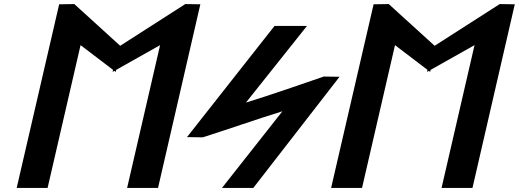

<svg xmlns="http://www.w3.org/2000/svg" viewBox="-20 -924 2551 944"><path d="M533.5 -570.5 542.4 -575.5 548.9 -570.5 551.2 -580.5 767.1 -702.1 605 0H757L965 -902.9L891 -904L570.9 -698.9L345.4 -904L270.9 -902.9L62 0H214L376.1 -702.1L535.8 -580.5Z M899.4 -249.9 976.6 -248.7 978.1 -249.2C1113.7 -292.3 1238 -336.7 1368.4 -376.8L1071.4 0H1225.4L1649.4 -546.5L1572.3 -547.7L1570.8 -547.2C1444.2 -504.1 1319.4 -459.7 1189.2 -419.6L1489.2 -796.4H1329.7Z M2079.5 -570.5 2088.4 -575.5 2094.9 -570.5 2097.2 -580.5 2313.1 -702.1 2151 0H2303L2511 -902.9L2437 -904L2116.9 -698.9L1891.4 -904L1816.9 -902.9L1608 0H1760L1922.1 -702.1L2081.8 -580.5Z"/></svg>

Font: Stormning
Style: BoldObl
Weight: 400
Designer: Robert Jablonski, Mew Too
Foundry: Cannot Into Space Fonts
Version: Version 0.90